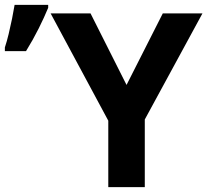

<svg xmlns="http://www.w3.org/2000/svg" viewBox="-20 -769 852 789"><path d="M500 -420 649 -714H812L575 -278V0H425V-273L188 -714H352ZM0 -559V-574Q8 -598 15.5 -629Q23 -660 29.5 -692Q36 -724 40 -749H178V-737Q162 -698 139 -652Q116 -606 87 -559Z"/></svg>

Font: Noto IKEA Arabic
Style: Bold
Weight: 700
Designer: Monotype Design Team
Foundry: Monotype Imaging Inc.
Version: Version 1.200